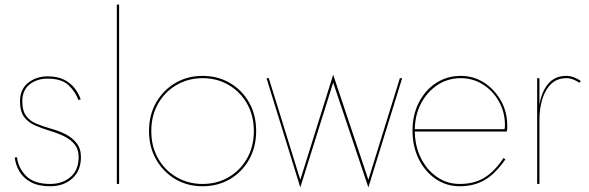

<svg xmlns="http://www.w3.org/2000/svg" viewBox="-20 -800 2561 835"><path d="M54 -116Q59 -70 93.5 -35Q128 0 198 0Q252 0 287 -30.5Q322 -61 322 -117Q322 -150 305 -171.5Q288 -193 259.5 -207Q231 -221 197 -231Q161 -242 131.5 -255Q102 -268 84.5 -292Q67 -316 67 -359Q67 -412 102.5 -440Q138 -468 187 -468Q230 -468 258.5 -453.5Q287 -439 304.5 -416.5Q322 -394 331 -368L321 -365Q308 -401 278 -429.5Q248 -458 187 -458Q141 -458 109 -433Q77 -408 77 -359Q77 -318 94 -295.5Q111 -273 139.5 -261.5Q168 -250 203 -240Q236 -231 265.5 -216Q295 -201 313.5 -177Q332 -153 332 -117Q332 -58 294.5 -24Q257 10 198 10Q147 10 114 -8Q81 -26 64.5 -54.5Q48 -83 44 -115Z M488 -780H498V0H488Z M628 -230Q628 -300 659 -354Q690 -408 742.5 -439Q795 -470 861 -470Q927 -470 980 -439Q1033 -408 1063.5 -354Q1094 -300 1094 -230Q1094 -161 1063.5 -106.5Q1033 -52 980 -21Q927 10 861 10Q795 10 742.5 -21Q690 -52 659 -106.5Q628 -161 628 -230ZM638 -230Q638 -163 667.5 -111Q697 -59 748 -29.5Q799 0 861 0Q924 0 974.5 -29.5Q1025 -59 1054.5 -111Q1084 -163 1084 -230Q1084 -297 1054.5 -349Q1025 -401 974.5 -430.5Q924 -460 861 -460Q799 -460 748 -430.5Q697 -401 667.5 -349Q638 -297 638 -230Z M1139 -460H1149L1286 -18L1429 -475L1582 -18L1719 -460H1729L1582 15L1429 -441L1286 15Z M1979 10Q1921 10 1874.5 -22Q1828 -54 1801 -108.5Q1774 -163 1774 -232Q1774 -300 1801.5 -354Q1829 -408 1876.5 -439Q1924 -470 1984 -470Q2040 -470 2085.5 -440.5Q2131 -411 2158.5 -362Q2186 -313 2186 -254Q2186 -250 2186 -243Q2186 -236 2184 -228H1784Q1785 -163 1811 -111.5Q1837 -60 1881 -30Q1925 0 1979 0Q2041 0 2085.5 -26.5Q2130 -53 2170 -113L2178 -107Q2135 -45 2088.5 -17.5Q2042 10 1979 10ZM1984 -460Q1928 -460 1883.5 -431Q1839 -402 1812 -352Q1785 -302 1784 -238H2174Q2176 -246 2176 -255Q2176 -312 2150 -358.5Q2124 -405 2080.5 -432.5Q2037 -460 1984 -460Z M2326 -460V-344Q2335 -401 2364 -435.5Q2393 -470 2443 -470Q2460 -470 2476.5 -463.5Q2493 -457 2506 -448L2500 -440Q2487 -449 2472.5 -454.5Q2458 -460 2443 -460Q2403 -460 2377 -435Q2351 -410 2338.5 -369Q2326 -328 2326 -280V0H2316V-460Z"/></svg>

Font: Jost* Hairline
Style: Regular
Weight: 100
Version: Version 3.7